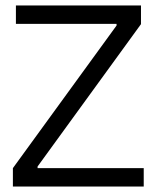

<svg xmlns="http://www.w3.org/2000/svg" viewBox="-20 -680 571 700"><path d="M27 0V-67L405 -587V-593H38V-660H494V-592L117 -73V-67H504V0Z"/></svg>

Font: Bricolage Grotesque 72pt Light
Style: Regular
Weight: 300
Designer: Mathieu Triay
Foundry: Atelier Triay
Version: Version 1.001;gftools[0.9.33.dev8+g029e19f]